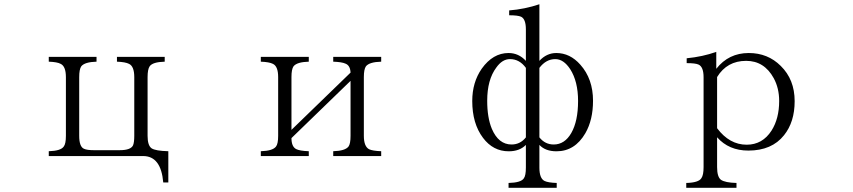

<svg xmlns="http://www.w3.org/2000/svg" viewBox="-20 -793 4040 909"><path d="M210.9 -523.9H437V-501Q380.9 -499.5 364.7 -479Q355 -464.8 355 -427.7V-149.9Q355 -99.1 377 -88.9Q391.1 -82 423.8 -82H546.9Q599.1 -82 609.9 -105Q615.7 -118.7 615.7 -149.9V-427.7Q615.7 -479 590.8 -490.7Q573.7 -499.5 533.7 -501V-523.9H759.8V-501Q702.6 -499.5 688.5 -479Q678.7 -464.8 678.7 -427.7V-149.9Q678.7 -104 697.8 -90.8Q715.8 -78.6 776.9 -77.1V70.8H752.9Q742.2 -54.2 657.7 -54.2H210.9V-77.1Q267.6 -78.6 281.7 -99.1Q292 -111.8 292 -149.9V-427.7Q292 -479 267.1 -490.7Q251.5 -499.5 210.9 -501Z M1214.8 -523.9H1441.9V-501Q1385.7 -499.5 1369.6 -479Q1359.9 -464.8 1359.9 -428.2V-178.2L1639.6 -449.2Q1638.2 -482.9 1615.7 -491.7Q1599.1 -499.5 1557.6 -501V-523.9H1784.7V-501Q1728.5 -499.5 1712.4 -479Q1702.6 -464.8 1702.6 -428.2V-149.9Q1702.6 -99.6 1727.5 -86.4Q1744.1 -78.6 1784.7 -77.1V-54.2H1557.6V-77.1Q1613.8 -78.6 1629.9 -99.1Q1639.6 -111.8 1639.6 -149.9V-410.2L1359.9 -139.2Q1359.9 -99.1 1381.8 -87.4Q1398.4 -78.6 1441.9 -77.1V-54.2H1214.8V-77.1Q1271 -78.6 1286.6 -99.1Q1296.9 -111.8 1296.9 -149.9V-428.2Q1296.9 -479 1272 -490.7Q1254.9 -499.5 1214.8 -501Z M2387.7 96.2V73.2Q2446.8 71.8 2460 51.3Q2469.7 38.6 2469.7 0V-106.9Q2439.9 -76.7 2388.7 -76.7Q2314.5 -76.7 2266.6 -140.6Q2215.8 -208 2215.8 -314.9Q2215.8 -403.3 2260.7 -467.8Q2313.5 -542 2387.7 -542Q2435.5 -542 2469.7 -504.9V-653.8Q2469.7 -703.1 2446.8 -713.9Q2431.2 -720.7 2390.6 -720.7V-743.7Q2464.4 -749.5 2533.7 -772.9V-504.9Q2567.9 -542 2613.8 -542Q2678.7 -542 2727.5 -486.8Q2787.6 -419.4 2787.6 -315.9Q2787.6 -225.6 2751.5 -162.6Q2701.7 -76.7 2614.7 -76.7Q2562 -76.7 2533.7 -106.9V1Q2533.7 52.2 2558.6 64Q2575.2 71.8 2615.7 73.2V96.2ZM2469.7 -471.7Q2439.5 -513.2 2394.5 -513.2Q2357.9 -513.2 2329.6 -473.1Q2286.6 -415.5 2286.6 -315.9Q2286.6 -235.8 2308.6 -183.1Q2340.3 -108.9 2401.9 -108.9Q2442.9 -108.9 2469.7 -142.6ZM2533.7 -142.6Q2560.5 -108.9 2601.6 -108.9Q2653.3 -108.9 2684.6 -163.1Q2716.8 -219.2 2716.8 -314.9Q2716.8 -407.2 2679.7 -465.3Q2648.4 -513.2 2608.9 -513.2Q2565.4 -513.2 2533.7 -471.7Z M3229 96.2V73.2Q3288.1 71.8 3300.8 50.3Q3311 35.6 3311 -2V-427.2Q3311 -476.6 3287.1 -487.3Q3272.9 -494.1 3231 -494.1V-517.1Q3306.2 -524.4 3371.1 -547.4V-467.3Q3429.7 -542 3524.9 -542Q3615.2 -542 3676.3 -481Q3742.2 -416.5 3742.2 -314Q3742.2 -215.3 3691.9 -152.8Q3634.3 -80.1 3522.9 -80.1Q3430.7 -80.1 3375 -143.1V-2Q3375 44.4 3393.1 58.1Q3412.6 71.8 3466.8 73.2V96.2ZM3375 -186Q3433.6 -107.9 3515.1 -107.9Q3589.8 -107.9 3632.8 -174.8Q3668.9 -231.9 3668.9 -314.9Q3668.9 -375.5 3643.1 -422.9Q3598.1 -504.9 3512.7 -504.9Q3421.9 -504.9 3375 -428.2Z"/></svg>

Font: I.Ming
Style: Regular
Weight: 400
Designer: Ichiten Fonts Project
Version: Version 5.10 Mar 24, 2018